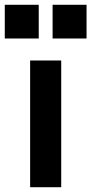

<svg xmlns="http://www.w3.org/2000/svg" viewBox="-66 -783 382 803"><path d="M190 0H60V-530H190ZM96 -622H-46V-763H96ZM296 -622H154V-763H296Z"/></svg>

Font: Tanohe Sans SemiBold
Style: Regular
Weight: 600
Designer: Village Type and Design LLC & Cristiano Sobral
Foundry: Cooper Hewitt Smithsonian Design Museum
Version: Version 1.00;September 29, 2021;FontCreator 13.0.0.2655 64-b